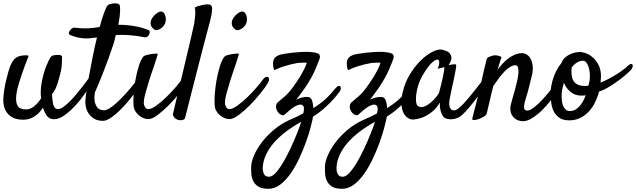

<svg xmlns="http://www.w3.org/2000/svg" viewBox="-20 -712 3866 1167"><path d="M121.1 15.6Q84 15.6 60.5 3.9Q37.1 -7.8 23.9 -24.9Q10.7 -42 5.4 -62Q0 -82 0 -98.6Q0 -127.9 4.9 -160.6Q9.8 -193.4 16.6 -221.2Q23.4 -249 28.8 -268.6Q34.2 -288.1 36.1 -293Q44.9 -321.3 59.1 -342.3Q73.2 -363.3 98.6 -371.1Q108.4 -373 119.1 -375Q127.9 -376 137.2 -376Q146.5 -376 154.3 -373Q127.9 -305.7 112.8 -260.7Q97.7 -215.8 89.8 -187.5Q81.1 -155.3 79.1 -135.7Q74.2 -91.8 86.9 -69.3Q99.6 -46.9 138.7 -46.9Q164.1 -46.9 187.5 -65.9Q210.9 -85 230.5 -115.2Q227.5 -130.9 227.5 -147.5Q227.5 -178.7 232.9 -208.5Q238.3 -238.3 245.6 -264.2Q252.9 -290 261.2 -310.5Q269.5 -331.1 275.4 -342.8Q286.1 -366.2 294.9 -371.6Q303.7 -377 323.2 -377.9Q331.1 -378.9 336.4 -378.4Q341.8 -377.9 345.7 -377Q357.4 -374 357.4 -365.2Q357.4 -349.6 355.5 -318.4Q353.5 -287.1 343.8 -253.9Q336.9 -226.6 330.6 -207.5Q324.2 -188.5 318.4 -175.3Q312.5 -162.1 306.6 -153.8Q300.8 -145.5 295.9 -138.7Q297.9 -109.4 300.8 -91.8Q303.7 -74.2 308.1 -64.9Q312.5 -55.7 318.8 -52.2Q325.2 -48.8 333 -48.8Q346.7 -48.8 365.2 -62Q383.8 -75.2 403.8 -95.2Q423.8 -115.2 443.8 -139.2Q463.9 -163.1 480.5 -184.6Q497.1 -206.1 508.8 -222.2Q520.5 -238.3 523.4 -242.2Q530.3 -251 536.6 -252.9Q543 -254.9 546.9 -251.5Q550.8 -248 551.3 -240.7Q551.8 -233.4 546.9 -224.6Q527.3 -187.5 498.5 -146Q469.7 -104.5 437 -69.3Q404.3 -34.2 371.1 -10.7Q337.9 12.7 308.6 12.7Q282.2 12.7 267.1 -5.4Q252 -23.4 241.2 -57.6Q218.8 -22.5 188.5 -3.4Q158.2 15.6 121.1 15.6Z M829.1 -247.1Q833 -252.9 839.4 -254.4Q845.7 -255.9 849.6 -252.9Q853.5 -250 854 -243.2Q854.5 -236.3 848.6 -224.6Q829.1 -187.5 797.4 -144.5Q765.6 -101.6 730.5 -64Q695.3 -26.4 662.1 -2Q628.9 22.5 606.4 22.5Q574.2 22.5 552.7 9.8Q531.2 -2.9 519 -21.5Q506.8 -40 502 -62Q497.1 -84 499 -102.5Q500 -118.2 505.9 -158.7Q511.7 -199.2 521.5 -252.4Q531.2 -305.7 543.5 -366.7Q555.7 -427.7 569.3 -484.4Q552.7 -482.4 536.1 -480.5Q519.5 -478.5 505.9 -478.5Q474.6 -478.5 446.8 -485.8Q418.9 -493.2 405.3 -500Q397.5 -503.9 398.4 -511.2Q399.4 -518.6 404.3 -525.9Q409.2 -533.2 416.5 -538.6Q423.8 -543.9 429.7 -543.9Q448.2 -542 469.7 -540.5Q491.2 -539.1 516.6 -540Q535.2 -541 552.2 -543Q569.3 -544.9 585.9 -547.9Q598.6 -594.7 610.8 -629.4Q623 -664.1 632.8 -677.7Q635.7 -682.6 646 -686Q656.2 -689.5 668 -690.9Q679.7 -692.4 690.4 -690.9Q701.2 -689.5 706.1 -683.6Q710.9 -675.8 710 -643.6Q709 -611.3 699.2 -561.5Q740.2 -561.5 772 -557.1Q803.7 -552.7 826.2 -547.4Q848.6 -542 862.3 -536.6Q876 -531.2 882.8 -529.3Q889.6 -527.3 890.1 -519.5Q890.6 -511.7 887.2 -503.4Q883.8 -495.1 876 -489.3Q868.2 -483.4 858.4 -485.4Q848.6 -486.3 836.4 -489.3Q824.2 -492.2 807.1 -494.1Q790 -496.1 766.6 -498Q743.2 -500 711.9 -500Q706.1 -500 698.7 -499.5Q691.4 -499 683.6 -499Q679.7 -483.4 676.3 -468.3Q672.9 -453.1 667 -436.5Q654.3 -397.5 637.7 -351.6Q623 -311.5 602.5 -259.8Q582 -208 556.6 -149.4Q550.8 -107.4 558.1 -85.4Q565.4 -63.5 576.2 -53.7Q588.9 -43 607.4 -42Q622.1 -40 643.1 -52.2Q664.1 -64.5 686.5 -85Q709 -105.5 731.9 -129.9Q754.9 -154.3 774.4 -177.7Q793.9 -201.2 808.6 -220.2Q823.2 -239.3 829.1 -247.1Z M985.4 -575.2Q982.4 -564.5 974.1 -554.2Q965.8 -543.9 955.6 -537.6Q945.3 -531.2 934.6 -529.3Q923.8 -527.3 917 -533.2Q896.5 -548.8 895.5 -566.9Q894.5 -585 904.3 -601.1Q914.1 -617.2 928.7 -628.4Q943.4 -639.6 954.1 -641.6Q964.8 -643.6 972.2 -637.2Q979.5 -630.9 983.4 -620.6Q987.3 -610.4 987.8 -597.7Q988.3 -585 985.4 -575.2ZM850.6 -367.2Q855.5 -373 869.1 -377Q882.8 -380.9 897.5 -383.3Q912.1 -385.7 924.3 -386.2Q936.5 -386.7 938.5 -385.7Q939.5 -384.8 933.6 -365.2Q927.7 -345.7 918.9 -319.3Q910.2 -293 900.4 -265.1Q890.6 -237.3 885.7 -219.7Q880.9 -202.1 874 -180.2Q867.2 -158.2 861.8 -137.2Q856.4 -116.2 854.5 -97.7Q852.5 -79.1 857.4 -69.3Q862.3 -57.6 868.2 -53.2Q874 -48.8 880.9 -48.8Q900.4 -48.8 930.2 -70.3Q960 -91.8 990.7 -121.6Q1021.5 -151.4 1047.9 -182.1Q1074.2 -212.9 1086.9 -231.4Q1094.7 -241.2 1103 -244.1Q1111.3 -247.1 1116.7 -243.2Q1122.1 -239.3 1122.6 -230.5Q1123 -221.7 1116.2 -210Q1100.6 -182.6 1070.3 -145Q1040 -107.4 1005.9 -72.8Q971.7 -38.1 939 -13.7Q906.2 10.7 885.7 11.7Q869.1 12.7 853 6.3Q836.9 0 823.7 -11.2Q810.5 -22.5 801.8 -37.6Q793 -52.7 792 -69.3Q789.1 -93.8 792 -136.2Q794.9 -178.7 802.7 -223.1Q810.5 -267.6 822.8 -307.6Q835 -347.7 850.6 -367.2Z M1030.3 -15.6Q1073.2 -196.3 1099.1 -305.7Q1125 -415 1138.7 -472.7Q1154.3 -541 1160.2 -567.4Q1163.1 -585.9 1165 -603.5Q1167 -619.1 1167 -635.7Q1167 -652.3 1164.1 -666Q1171.9 -670.9 1181.2 -673.8Q1190.4 -676.8 1199.2 -678.7Q1210 -681.6 1220.7 -683.6Q1231.4 -685.5 1240.2 -685.5Q1248 -685.5 1254.9 -684.1Q1261.7 -682.6 1263.7 -677.7Q1269.5 -672.9 1269 -658.2Q1268.6 -643.6 1266.6 -627.9Q1262.7 -609.4 1257.8 -587.9Q1246.1 -545.9 1225.6 -466.8Q1208 -399.4 1178.2 -283.2Q1148.4 -167 1103.5 9.8Q1098.6 14.6 1091.8 16.6Q1085 18.6 1079.1 18.6Q1072.3 18.6 1064.5 17.6Q1057.6 15.6 1050.8 11.7Q1044.9 7.8 1039.1 1.5Q1033.2 -4.9 1030.3 -15.6Z M1478.5 -575.2Q1475.6 -564.5 1467.3 -554.2Q1459 -543.9 1448.7 -537.6Q1438.5 -531.2 1427.7 -529.3Q1417 -527.3 1410.2 -533.2Q1389.6 -548.8 1388.7 -566.9Q1387.7 -585 1397.5 -601.1Q1407.2 -617.2 1421.9 -628.4Q1436.5 -639.6 1447.3 -641.6Q1458 -643.6 1465.3 -637.2Q1472.7 -630.9 1476.6 -620.6Q1480.5 -610.4 1481 -597.7Q1481.4 -585 1478.5 -575.2ZM1343.8 -367.2Q1348.6 -373 1362.3 -377Q1376 -380.9 1390.6 -383.3Q1405.3 -385.7 1417.5 -386.2Q1429.7 -386.7 1431.6 -385.7Q1432.6 -384.8 1426.8 -365.2Q1420.9 -345.7 1412.1 -319.3Q1403.3 -293 1393.6 -265.1Q1383.8 -237.3 1378.9 -219.7Q1374 -202.1 1367.2 -180.2Q1360.4 -158.2 1355 -137.2Q1349.6 -116.2 1347.7 -97.7Q1345.7 -79.1 1350.6 -69.3Q1355.5 -57.6 1361.3 -53.2Q1367.2 -48.8 1374 -48.8Q1393.6 -48.8 1423.3 -70.3Q1453.1 -91.8 1483.9 -121.6Q1514.6 -151.4 1541 -182.1Q1567.4 -212.9 1580.1 -231.4Q1587.9 -241.2 1596.2 -244.1Q1604.5 -247.1 1609.9 -243.2Q1615.2 -239.3 1615.7 -230.5Q1616.2 -221.7 1609.4 -210Q1593.8 -182.6 1563.5 -145Q1533.2 -107.4 1499 -72.8Q1464.8 -38.1 1432.1 -13.7Q1399.4 10.7 1378.9 11.7Q1362.3 12.7 1346.2 6.3Q1330.1 0 1316.9 -11.2Q1303.7 -22.5 1294.9 -37.6Q1286.1 -52.7 1285.2 -69.3Q1282.2 -93.8 1285.2 -136.2Q1288.1 -178.7 1295.9 -223.1Q1303.7 -267.6 1315.9 -307.6Q1328.1 -347.7 1343.8 -367.2Z M2045.9 -157.2Q2039.1 -147.5 2023.9 -128.9Q2008.8 -110.4 1987.8 -88.9Q1966.8 -67.4 1939.9 -44.4Q1913.1 -21.5 1882.8 -2.9Q1878.9 19.5 1868.2 61Q1857.4 102.5 1839.8 151.4Q1822.3 200.2 1798.8 250.5Q1775.4 300.8 1746.6 342.3Q1717.8 383.8 1683.6 409.7Q1649.4 435.5 1611.3 435.5Q1573.2 435.5 1551.8 422.9Q1530.3 410.2 1520 390.1Q1509.8 370.1 1507.8 346.2Q1505.9 322.3 1506.8 299.8Q1507.8 270.5 1524.4 231.9Q1541 193.4 1570.8 153.8Q1600.6 114.3 1642.6 78.6Q1684.6 43 1736.3 18.6Q1761.7 7.8 1783.2 -2.4Q1804.7 -12.7 1823.2 -22.5Q1831.1 -54.7 1824.7 -65.4Q1818.4 -76.2 1806.6 -76.2Q1789.1 -76.2 1765.1 -60.5Q1741.2 -44.9 1706.1 -11.7Q1696.3 -10.7 1689 -14.2Q1681.6 -17.6 1676.8 -22.5Q1670.9 -27.3 1667 -34.2Q1656.2 -50.8 1657.7 -67.4Q1659.2 -84 1672.9 -93.8Q1686.5 -104.5 1713.4 -128.4Q1740.2 -152.3 1765.6 -189.5Q1773.4 -200.2 1784.7 -216.3Q1795.9 -232.4 1807.1 -251.5Q1818.4 -270.5 1828.6 -291Q1838.9 -311.5 1844.7 -330.1Q1825.2 -333 1788.1 -329.1Q1768.6 -325.2 1746.1 -320.3Q1726.6 -315.4 1701.7 -307.6Q1676.8 -299.8 1649.4 -286.1Q1645.5 -288.1 1643.6 -293.9Q1641.6 -299.8 1640.6 -307.6Q1639.6 -316.4 1639.6 -327.1Q1639.6 -340.8 1644 -350.1Q1648.4 -359.4 1655.3 -365.2Q1662.1 -371.1 1669.9 -374.5Q1677.7 -377.9 1683.6 -379.9Q1690.4 -381.8 1710.4 -385.3Q1730.5 -388.7 1755.9 -391.6Q1781.2 -394.5 1808.6 -396Q1835.9 -397.5 1858.4 -396.5Q1904.3 -393.6 1916.5 -384.3Q1928.7 -375 1922.9 -355.5Q1916 -335.9 1896.5 -289.6Q1877 -243.2 1836.9 -182.6Q1820.3 -160.2 1806.6 -140.6Q1793 -121.1 1780.3 -106.4Q1796.9 -114.3 1813.5 -118.7Q1830.1 -123 1846.7 -123Q1869.1 -123 1876.5 -101.6Q1883.8 -80.1 1884.8 -54.7Q1923.8 -79.1 1954.6 -106.4Q1985.4 -133.8 2020.5 -176.8Q2029.3 -187.5 2036.6 -189.5Q2043.9 -191.4 2047.9 -187Q2051.8 -182.6 2051.8 -174.3Q2051.8 -166 2045.9 -157.2ZM1801.8 55.7Q1803.7 47.9 1806.2 41.5Q1808.6 35.2 1810.5 28.3Q1759.8 56.6 1717.8 88.4Q1675.8 120.1 1645 155.3Q1614.3 190.4 1596.7 228.5Q1579.1 266.6 1577.1 305.7Q1576.2 329.1 1584.5 345.7Q1592.8 362.3 1614.3 362.3Q1637.7 362.3 1664.6 328.6Q1691.4 294.9 1717.3 246.6Q1743.2 198.2 1765.6 146Q1788.1 93.8 1801.8 55.7Z M2494.1 -157.2Q2487.3 -147.5 2472.2 -128.9Q2457 -110.4 2436 -88.9Q2415 -67.4 2388.2 -44.4Q2361.3 -21.5 2331.1 -2.9Q2327.1 19.5 2316.4 61Q2305.7 102.5 2288.1 151.4Q2270.5 200.2 2247.1 250.5Q2223.6 300.8 2194.8 342.3Q2166 383.8 2131.8 409.7Q2097.7 435.5 2059.6 435.5Q2021.5 435.5 2000 422.9Q1978.5 410.2 1968.3 390.1Q1958 370.1 1956.1 346.2Q1954.1 322.3 1955.1 299.8Q1956.1 270.5 1972.7 231.9Q1989.3 193.4 2019 153.8Q2048.8 114.3 2090.8 78.6Q2132.8 43 2184.6 18.6Q2210 7.8 2231.4 -2.4Q2252.9 -12.7 2271.5 -22.5Q2279.3 -54.7 2272.9 -65.4Q2266.6 -76.2 2254.9 -76.2Q2237.3 -76.2 2213.4 -60.5Q2189.5 -44.9 2154.3 -11.7Q2144.5 -10.7 2137.2 -14.2Q2129.9 -17.6 2125 -22.5Q2119.1 -27.3 2115.2 -34.2Q2104.5 -50.8 2106 -67.4Q2107.4 -84 2121.1 -93.8Q2134.8 -104.5 2161.6 -128.4Q2188.5 -152.3 2213.9 -189.5Q2221.7 -200.2 2232.9 -216.3Q2244.1 -232.4 2255.4 -251.5Q2266.6 -270.5 2276.9 -291Q2287.1 -311.5 2293 -330.1Q2273.4 -333 2236.3 -329.1Q2216.8 -325.2 2194.3 -320.3Q2174.8 -315.4 2149.9 -307.6Q2125 -299.8 2097.7 -286.1Q2093.8 -288.1 2091.8 -293.9Q2089.8 -299.8 2088.9 -307.6Q2087.9 -316.4 2087.9 -327.1Q2087.9 -340.8 2092.3 -350.1Q2096.7 -359.4 2103.5 -365.2Q2110.4 -371.1 2118.2 -374.5Q2126 -377.9 2131.8 -379.9Q2138.7 -381.8 2158.7 -385.3Q2178.7 -388.7 2204.1 -391.6Q2229.5 -394.5 2256.8 -396Q2284.2 -397.5 2306.6 -396.5Q2352.5 -393.6 2364.7 -384.3Q2377 -375 2371.1 -355.5Q2364.3 -335.9 2344.7 -289.6Q2325.2 -243.2 2285.2 -182.6Q2268.6 -160.2 2254.9 -140.6Q2241.2 -121.1 2228.5 -106.4Q2245.1 -114.3 2261.7 -118.7Q2278.3 -123 2294.9 -123Q2317.4 -123 2324.7 -101.6Q2332 -80.1 2333 -54.7Q2372.1 -79.1 2402.8 -106.4Q2433.6 -133.8 2468.8 -176.8Q2477.5 -187.5 2484.9 -189.5Q2492.2 -191.4 2496.1 -187Q2500 -182.6 2500 -174.3Q2500 -166 2494.1 -157.2ZM2250 55.7Q2252 47.9 2254.4 41.5Q2256.8 35.2 2258.8 28.3Q2208 56.6 2166 88.4Q2124 120.1 2093.3 155.3Q2062.5 190.4 2044.9 228.5Q2027.3 266.6 2025.4 305.7Q2024.4 329.1 2032.7 345.7Q2041 362.3 2062.5 362.3Q2085.9 362.3 2112.8 328.6Q2139.6 294.9 2165.5 246.6Q2191.4 198.2 2213.9 146Q2236.3 93.8 2250 55.7Z M2935.5 -194.3Q2921.9 -174.8 2900.4 -146Q2878.9 -117.2 2856 -88.4Q2833 -59.6 2811 -35.6Q2789.1 -11.7 2774.4 -2Q2764.6 3.9 2752 7.8Q2739.3 11.7 2726.1 12.7Q2712.9 13.7 2701.2 11.2Q2689.5 8.8 2680.7 2.9Q2671.9 -3.9 2666 -16.6Q2661.1 -27.3 2656.7 -44.9Q2652.3 -62.5 2653.3 -88.9Q2629.9 -49.8 2601.6 -28.8Q2573.2 -7.8 2547.9 2Q2518.6 12.7 2489.3 14.6Q2475.6 14.6 2460 5.4Q2444.3 -3.9 2433.6 -23.9Q2422.9 -43.9 2419.9 -75.7Q2417 -107.4 2427.7 -151.4Q2441.4 -210.9 2471.2 -259.8Q2501 -308.6 2536.1 -343.3Q2571.3 -377.9 2605.5 -395.5Q2639.6 -413.1 2662.1 -411.1Q2688.5 -406.2 2705.1 -395.5Q2718.8 -385.7 2723.1 -366.7Q2727.5 -347.7 2707 -316.4Q2720.7 -319.3 2730 -320.3Q2739.3 -321.3 2744.1 -321.3Q2750 -321.3 2752 -320.3Q2752.9 -318.4 2752.9 -312Q2752.9 -305.7 2750 -289.1Q2747.1 -272.5 2741.2 -244.1Q2735.4 -215.8 2725.6 -170.9Q2723.6 -162.1 2722.2 -154.8Q2720.7 -147.5 2719.2 -140.1Q2717.8 -132.8 2715.8 -123Q2713.9 -113.3 2710.9 -98.6Q2710 -89.8 2710.4 -79.6Q2710.9 -69.3 2713.9 -60.5Q2716.8 -51.8 2723.1 -46.4Q2729.5 -41 2741.2 -41Q2751 -41 2766.6 -53.2Q2782.2 -65.4 2799.8 -84.5Q2817.4 -103.5 2836.4 -126.5Q2855.5 -149.4 2872.1 -170.9Q2888.7 -192.4 2901.9 -209Q2915 -225.6 2920.9 -233.4Q2928.7 -242.2 2936.5 -243.7Q2944.3 -245.1 2948.2 -239.3Q2952.1 -233.4 2949.7 -221.7Q2947.3 -210 2935.5 -194.3ZM2649.4 -151.4Q2654.3 -170.9 2661.1 -197.3Q2668 -223.6 2672.9 -248Q2677.7 -272.5 2680.2 -288.6Q2682.6 -304.7 2678.7 -303.7Q2673.8 -302.7 2668 -300.8Q2663.1 -298.8 2655.3 -297.9Q2647.5 -296.9 2639.6 -294.9Q2647.5 -310.5 2648.9 -320.8Q2650.4 -331.1 2649.4 -336.9Q2648.4 -343.8 2645.5 -347.7Q2634.8 -356.4 2607.9 -333.5Q2581.1 -310.5 2545.9 -249Q2531.2 -223.6 2522.5 -194.8Q2513.7 -166 2510.3 -140.6Q2506.8 -115.2 2508.8 -96.2Q2510.7 -77.1 2516.6 -71.3Q2527.3 -60.5 2541 -61Q2554.7 -61.5 2568.8 -68.8Q2583 -76.2 2597.2 -87.9Q2611.3 -99.6 2622.6 -112.3Q2633.8 -125 2641.1 -135.7Q2648.4 -146.5 2649.4 -151.4Z M3160.2 24.4Q3137.7 24.4 3121.6 16.1Q3105.5 7.8 3095.7 -5.9Q3085.9 -19.5 3083 -37.6Q3080.1 -55.7 3085 -76.2Q3087.9 -89.8 3094.7 -112.8Q3101.6 -135.7 3108.9 -162.6Q3116.2 -189.5 3122.6 -216.3Q3128.9 -243.2 3130.9 -265.1Q3132.8 -287.1 3128.9 -301.3Q3125 -315.4 3112.3 -315.4Q3096.7 -315.4 3080.1 -305.2Q3063.5 -294.9 3046.4 -277.3Q3029.3 -259.8 3012.2 -236.8Q2995.1 -213.9 2978.5 -189.5Q2969.7 -156.2 2963.9 -131.3Q2958 -106.4 2953.6 -86.4Q2949.2 -66.4 2945.3 -51.3Q2941.4 -36.1 2938.5 -22.5Q2935.5 -12.7 2920.9 -3.4Q2906.2 5.9 2889.6 11.7Q2873 17.6 2860.8 17.6Q2848.6 17.6 2850.6 8.8Q2851.6 2.9 2856.9 -17.6Q2862.3 -38.1 2869.6 -65.9Q2877 -93.8 2884.8 -125Q2892.6 -156.2 2899.4 -184.6Q2904.3 -207 2910.2 -234.4Q2915 -257.8 2922.4 -289.1Q2929.7 -320.3 2939.5 -357.4Q2946.3 -363.3 2953.6 -366.7Q2960.9 -370.1 2968.8 -372.1Q2976.6 -375 2985.4 -376Q2993.2 -376 3001 -375Q3007.8 -374 3015.1 -371.6Q3022.5 -369.1 3028.3 -364.3Q3025.4 -357.4 3021.5 -345.2Q3017.6 -333 3013.7 -319.3Q3009.8 -303.7 3003.9 -287.1Q3016.6 -304.7 3032.7 -322.8Q3048.8 -340.8 3067.9 -355.5Q3086.9 -370.1 3108.4 -379.4Q3129.9 -388.7 3152.3 -388.7Q3170.9 -388.7 3185.5 -377.9Q3200.2 -367.2 3208.5 -348.1Q3216.8 -329.1 3218.3 -302.7Q3219.7 -276.4 3210.9 -245.1L3200.2 -202.1Q3195.3 -181.6 3188 -153.8Q3180.7 -126 3169.9 -92.8Q3164.1 -71.3 3165.5 -55.7Q3167 -40 3184.6 -40Q3202.1 -40 3229 -61.5Q3255.9 -83 3283.2 -113.3Q3310.5 -143.6 3335 -175.3Q3359.4 -207 3372.1 -226.6Q3380.9 -239.3 3388.7 -243.2Q3396.5 -247.1 3400.9 -244.1Q3405.3 -241.2 3405.3 -231Q3405.3 -220.7 3397.5 -205.1Q3390.6 -191.4 3376.5 -168.9Q3362.3 -146.5 3342.8 -121.1Q3323.2 -95.7 3300.8 -69.8Q3278.3 -43.9 3253.9 -22.9Q3229.5 -2 3205.6 11.2Q3181.6 24.4 3160.2 24.4Z M3621.1 -155.3Q3611.3 -118.2 3594.7 -85.9Q3578.1 -53.7 3555.2 -30.3Q3532.2 -6.8 3503.4 6.3Q3474.6 19.5 3440.4 19.5Q3400.4 19.5 3377.4 2.4Q3354.5 -14.6 3343.3 -40Q3332 -65.4 3329.6 -95.7Q3327.1 -126 3327.1 -152.3Q3327.1 -170.9 3331.5 -193.4Q3335.9 -215.8 3343.8 -239.3Q3351.6 -262.7 3363.8 -286.1Q3376 -309.6 3392.6 -329.1Q3398.4 -345.7 3410.6 -358.4Q3422.9 -371.1 3439 -379.4Q3455.1 -387.7 3473.6 -392.1Q3492.2 -396.5 3509.8 -396.5Q3512.7 -396.5 3515.1 -395.5Q3517.6 -394.5 3520.5 -393.6Q3533.2 -392.6 3552.2 -383.8Q3571.3 -375 3589.4 -357.4Q3607.4 -339.8 3620.1 -313Q3632.8 -286.1 3632.8 -248Q3632.8 -240.2 3631.8 -229Q3630.9 -217.8 3629.9 -210Q3652.3 -218.8 3676.8 -231.4Q3701.2 -244.1 3724.1 -258.3Q3747.1 -272.5 3766.6 -287.1Q3786.1 -301.8 3797.9 -313.5Q3807.6 -322.3 3814.5 -323.2Q3821.3 -324.2 3824.2 -319.3Q3827.1 -314.5 3825.2 -305.7Q3823.2 -296.9 3814.5 -286.1Q3809.6 -280.3 3789.6 -262.7Q3769.5 -245.1 3742.2 -224.6Q3714.8 -204.1 3682.6 -184.6Q3650.4 -165 3621.1 -155.3ZM3456.1 -303.7Q3453.1 -294.9 3453.1 -285.2Q3453.1 -269.5 3455.1 -252.4Q3457 -235.4 3464.8 -221.7Q3472.7 -208 3489.7 -198.7Q3506.8 -189.5 3537.1 -189.5Q3542 -189.5 3546.9 -189.9Q3551.8 -190.4 3556.6 -191.4Q3559.6 -204.1 3562 -214.4Q3564.5 -224.6 3564.5 -232.4Q3566.4 -251 3564.5 -270.5Q3562.5 -290 3557.1 -306.2Q3551.8 -322.3 3543.5 -332.5Q3535.2 -342.8 3523.4 -342.8Q3504.9 -342.8 3487.8 -332.5Q3470.7 -322.3 3456.1 -303.7ZM3393.6 -131.8Q3393.6 -114.3 3395.5 -97.2Q3397.5 -80.1 3403.3 -66.9Q3409.2 -53.7 3418.9 -45.4Q3428.7 -37.1 3444.3 -37.1Q3461.9 -37.1 3476.6 -45.4Q3491.2 -53.7 3502.9 -66.9Q3514.6 -80.1 3523.9 -97.2Q3533.2 -114.3 3540 -132.8Q3533.2 -131.8 3526.9 -131.3Q3520.5 -130.9 3512.7 -130.9Q3475.6 -130.9 3448.7 -152.8Q3421.9 -174.8 3407.2 -209Q3401.4 -188.5 3397.5 -168.9Q3393.6 -149.4 3393.6 -131.8Z"/></svg>

Font: Satisfy
Style: Regular
Weight: 400
Designer: Font Diner, Inc
Foundry: Font Diner, Inc
Version: Version 1.001